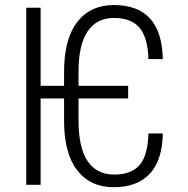

<svg xmlns="http://www.w3.org/2000/svg" viewBox="-20 -742 754 771"><path d="M143.1 -397.5H237.3V-454.1Q237.3 -585 290 -653.3Q342.8 -721.7 437.5 -721.7Q629.4 -721.7 633.8 -504.9H576.2Q573.2 -591.8 540 -630.9Q506.8 -669.9 437.5 -669.9Q368.2 -669.9 332 -616.2Q295.4 -562.5 295.4 -455.6V-397.5H494.6V-346.7H295.4V-257.3Q295.4 -148.4 332 -94.7Q368.7 -41 438 -41Q506.8 -41 540 -78.6Q573.2 -116.2 576.2 -206.1H633.8Q631.8 -97.7 581.1 -43.9Q530.3 9.8 436.5 9.8Q342.8 9.8 290 -58.1Q237.3 -126 237.3 -257.3V-346.7H143.1V0H85.4V-710.9H143.1Z"/></svg>

Font: RobotoCondensed-Light
Style: Light
Weight: 300
Designer: Google
Version: Version 1.200311; 2013